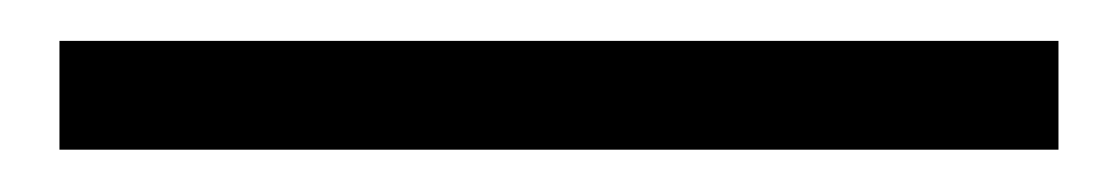

<svg xmlns="http://www.w3.org/2000/svg" viewBox="-20 52 540 93"><path d="M8.8 124.5V71.8H492.7V124.5Z"/></svg>

Font: Varta Light
Style: Regular
Weight: 400
Version: Version 1.004